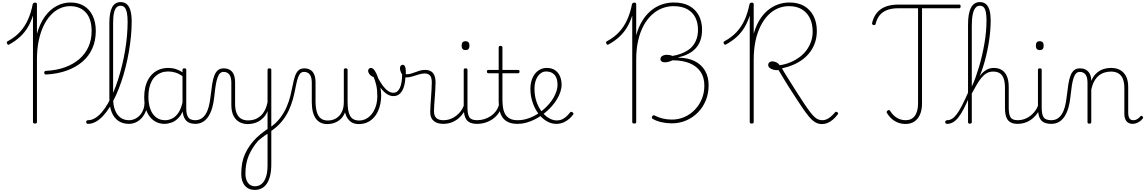

<svg xmlns="http://www.w3.org/2000/svg" viewBox="-20 -1170 10975 1840"><path d="M424 -456Q414 -455 409 -459.5Q404 -464 404 -474Q404 -483 409 -487Q414 -491 423 -491Q522 -496 602 -525Q682 -554 739.5 -603.5Q797 -653 827.5 -721Q858 -789 858 -872Q858 -989 802.5 -1050Q747 -1111 651 -1111Q600 -1111 552.5 -1089Q505 -1067 465.5 -1024.5Q426 -982 396.5 -920Q367 -858 350.5 -777Q334 -696 334 -598V-1Q334 6 330 10Q326 14 315 14Q305 14 300.5 10Q296 6 296 -1V-1021Q276 -958 246 -908Q216 -858 173 -818Q130 -778 69 -744Q62 -739 57 -741.5Q52 -744 48 -752Q44 -760 45.5 -766Q47 -772 54 -775Q123 -812 170.5 -863.5Q218 -915 248 -982Q278 -1049 294 -1132Q297 -1138 302.5 -1141.5Q308 -1145 316 -1145Q324 -1145 329 -1141.5Q334 -1138 334 -1130V-846Q362 -945 410 -1011.5Q458 -1078 521.5 -1112Q585 -1146 657 -1146Q730 -1146 784 -1113.5Q838 -1081 868 -1019.5Q898 -958 898 -873Q898 -781 865 -706.5Q832 -632 769.5 -578.5Q707 -525 619.5 -493.5Q532 -462 424 -456Z M823 17Q814 17 810 11.5Q806 6 806 -0.5Q806 -7 810 -12.5Q814 -18 823 -18Q857 -18 890 -37.5Q923 -57 954 -92.5Q985 -128 1013 -177Q1041 -226 1066 -284.5Q1091 -343 1112 -409Q1133 -475 1150 -545Q1167 -615 1179 -687Q1191 -759 1197 -828Q1203 -897 1203 -962Q1203 -971 1209 -975.5Q1215 -980 1222.5 -980Q1230 -980 1236 -975.5Q1242 -971 1242 -962Q1242 -894 1235 -821.5Q1228 -749 1215 -674.5Q1202 -600 1184 -527.5Q1166 -455 1142.5 -386.5Q1119 -318 1091.5 -257Q1064 -196 1033 -146Q1002 -96 968 -59.5Q934 -23 897.5 -3Q861 17 823 17ZM1215 17Q1158 17 1116 -10.5Q1074 -38 1051 -93Q1028 -148 1028 -230V-947Q1028 -1050 1054.5 -1100Q1081 -1150 1136 -1150Q1172 -1150 1195.5 -1129.5Q1219 -1109 1230.5 -1067Q1242 -1025 1242 -962Q1242 -953 1236 -948Q1230 -943 1222.5 -943Q1215 -943 1209 -948Q1203 -953 1203 -962Q1203 -1014 1196 -1048Q1189 -1082 1174.5 -1098.5Q1160 -1115 1136 -1115Q1112 -1115 1096 -1098.5Q1080 -1082 1072 -1045.5Q1064 -1009 1064 -947V-230Q1064 -160 1083 -113Q1102 -66 1136 -42Q1170 -18 1215 -18Q1224 -18 1229 -12.5Q1234 -7 1234 -0.5Q1234 6 1229 11.5Q1224 17 1215 17Z M1214 17Q1205 17 1200 11.5Q1195 6 1195 -0.5Q1195 -7 1200 -12.5Q1205 -18 1214 -18Q1248 -18 1276 -32Q1304 -46 1324 -69.5Q1344 -93 1354.5 -123Q1365 -153 1365 -186Q1365 -196 1372 -199.5Q1379 -203 1385.5 -199.5Q1392 -196 1392 -186Q1392 -146 1379 -109.5Q1366 -73 1342.5 -44.5Q1319 -16 1286 0.5Q1253 17 1214 17Z M1555 17Q1500 17 1456 -13Q1412 -43 1387 -100.5Q1362 -158 1362 -239Q1362 -288 1371.5 -330.5Q1381 -373 1400 -407.5Q1419 -442 1447 -467Q1475 -492 1512 -505.5Q1549 -519 1595 -519Q1632 -519 1665.5 -508Q1699 -497 1735 -474V-436Q1696 -464 1661.5 -474.5Q1627 -485 1592 -485Q1557 -485 1527.5 -474.5Q1498 -464 1474.5 -444Q1451 -424 1435 -394.5Q1419 -365 1410.5 -327Q1402 -289 1402 -243Q1402 -178 1420 -127Q1438 -76 1474 -47Q1510 -18 1563 -18Q1596 -18 1628.5 -33.5Q1661 -49 1687.5 -86Q1714 -123 1729 -188L1749 -154Q1729 -82 1695 -45Q1661 -8 1624 4.5Q1587 17 1555 17ZM1853 17Q1820 17 1796 7Q1772 -3 1757.5 -22Q1743 -41 1736 -68Q1729 -95 1729 -128V-500Q1729 -508 1733.5 -511.5Q1738 -515 1748 -515Q1757 -515 1761 -511.5Q1765 -508 1765 -500V-129Q1765 -74 1783.5 -46Q1802 -18 1853 -18Q1859 -18 1863 -12.5Q1867 -7 1867 -0.5Q1867 6 1864 11.5Q1861 17 1853 17Z M1849 17Q1840 17 1835 11.5Q1830 6 1830 -0.5Q1830 -7 1835 -12.5Q1840 -18 1849 -18Q1883 -18 1908 -33Q1933 -48 1951 -76.5Q1969 -105 1980 -146Q1991 -187 1997 -239Q2005 -309 2013 -361Q2021 -413 2034.5 -447Q2048 -481 2069.5 -498Q2091 -515 2125 -515Q2134 -515 2138.5 -510Q2143 -505 2142.5 -498Q2142 -491 2137 -486Q2132 -481 2123 -481Q2102 -481 2088 -467Q2074 -453 2064 -424Q2054 -395 2047 -351Q2040 -307 2034 -248Q2028 -187 2014 -138Q2000 -89 1977 -54Q1954 -19 1922.5 -1Q1891 17 1849 17Z M2421 650Q2361 650 2326.5 609Q2292 568 2292 496Q2292 440 2301 392.5Q2310 345 2329 303.5Q2348 262 2375 224Q2402 186 2437 151Q2456 133 2474.5 118Q2493 103 2510.5 90Q2528 77 2544 66V-105Q2528 -67 2505 -43Q2482 -19 2456.5 -5.5Q2431 8 2404.5 13.5Q2378 19 2354 19Q2311 19 2275 0Q2239 -19 2218 -60Q2197 -101 2197 -166V-376Q2197 -431 2177.5 -456Q2158 -481 2123 -481Q2114 -481 2109.5 -486Q2105 -491 2105.5 -498Q2106 -505 2111 -510Q2116 -515 2125 -515Q2150 -515 2170 -507Q2190 -499 2204 -483Q2218 -467 2225.5 -441.5Q2233 -416 2233 -381V-174Q2233 -125 2246 -89.5Q2259 -54 2287 -35Q2315 -16 2359 -16Q2389 -16 2417.5 -25Q2446 -34 2471 -54Q2496 -74 2515 -108Q2534 -142 2544 -191V-500Q2544 -508 2548.5 -511.5Q2553 -515 2563 -515Q2572 -515 2576 -511.5Q2580 -508 2580 -500V405Q2580 466 2569 512Q2558 558 2537.5 589Q2517 620 2487.5 635Q2458 650 2421 650ZM2425 615Q2459 615 2486 593.5Q2513 572 2528.5 527Q2544 482 2544 416V112Q2530 120 2515.5 130.5Q2501 141 2485.5 153Q2470 165 2454 179Q2426 211 2403.5 246Q2381 281 2364.5 319.5Q2348 358 2340 401.5Q2332 445 2332 494Q2332 530 2343 557.5Q2354 585 2374.5 600Q2395 615 2425 615Z M2570 91Q2565 94 2561 90.5Q2557 87 2555 80.5Q2553 74 2554.5 67Q2556 60 2562 56Q2625 13 2664 -38.5Q2703 -90 2726.5 -144.5Q2750 -199 2763 -252Q2776 -305 2785 -352.5Q2794 -400 2806 -437Q2818 -474 2839 -494.5Q2860 -515 2897 -515Q2906 -515 2910.5 -510Q2915 -505 2914.5 -498Q2914 -491 2908.5 -486Q2903 -481 2894 -481Q2867 -481 2852.5 -460Q2838 -439 2828.5 -403Q2819 -367 2810 -319Q2801 -271 2786.5 -218Q2772 -165 2746.5 -110Q2721 -55 2678 -3Q2635 49 2570 91Z M3116 19Q3080 19 3052.5 5.5Q3025 -8 3006 -34.5Q2987 -61 2977.5 -101Q2968 -141 2968 -193V-376Q2968 -431 2948.5 -456Q2929 -481 2894 -481Q2885 -481 2880.5 -486Q2876 -491 2876.5 -498Q2877 -505 2882 -510Q2887 -515 2896 -515Q2921 -515 2941 -507Q2961 -499 2975 -483Q2989 -467 2996.5 -441.5Q3004 -416 3004 -381V-200Q3004 -141 3015.5 -99.5Q3027 -58 3053 -36.5Q3079 -15 3124 -15Q3152 -15 3178.5 -25Q3205 -35 3227 -56.5Q3249 -78 3262 -111.5Q3275 -145 3275 -193V-500Q3275 -508 3279.5 -511.5Q3284 -515 3294 -515Q3303 -515 3307 -511.5Q3311 -508 3311 -500V-200Q3311 -155 3316 -120.5Q3321 -86 3333.5 -62.5Q3346 -39 3368 -27Q3390 -15 3424 -15Q3452 -15 3477.5 -26Q3503 -37 3524.5 -57Q3546 -77 3562 -106Q3578 -135 3587 -170.5Q3596 -206 3596 -248Q3596 -310 3585.5 -354.5Q3575 -399 3561 -431Q3533 -442 3520.5 -459Q3508 -476 3508 -491Q3508 -502 3515 -510.5Q3522 -519 3534 -519Q3554 -519 3572 -492Q3590 -465 3603.5 -423Q3617 -381 3625 -336Q3633 -291 3633 -255Q3633 -213 3624.5 -172.5Q3616 -132 3599 -97.5Q3582 -63 3556.5 -37Q3531 -11 3496.5 4Q3462 19 3418 19Q3384 19 3358 6.5Q3332 -6 3314 -31Q3296 -56 3286 -93Q3273 -57 3247.5 -32Q3222 -7 3188.5 6Q3155 19 3116 19Z M3751 -249Q3719 -249 3689 -268Q3659 -287 3630.5 -324.5Q3602 -362 3572 -419Q3567 -430 3571.5 -436Q3576 -442 3584 -442.5Q3592 -443 3596 -435Q3623 -383 3648.5 -349Q3674 -315 3699.5 -298Q3725 -281 3751 -281Q3790 -281 3812 -327.5Q3834 -374 3834 -463Q3834 -471 3839 -475Q3844 -479 3850 -478.5Q3856 -478 3861 -473Q3866 -468 3866 -459Q3866 -392 3852.5 -345Q3839 -298 3813.5 -273.5Q3788 -249 3751 -249Z M4228 17Q4202 17 4179.5 11Q4157 5 4139.5 -8.5Q4122 -22 4112.5 -43.5Q4103 -65 4103 -95Q4103 -124 4105.5 -159.5Q4108 -195 4110.5 -233.5Q4113 -272 4115.5 -309.5Q4118 -347 4118 -380Q4118 -429 4100 -447.5Q4082 -466 4048 -466Q4024 -466 3993.5 -456.5Q3963 -447 3932 -437.5Q3901 -428 3872 -428Q3857 -428 3843.5 -443Q3830 -458 3821.5 -478.5Q3813 -499 3813 -515Q3813 -525 3816 -532.5Q3819 -540 3825 -544.5Q3831 -549 3839 -549Q3854 -549 3861.5 -532.5Q3869 -516 3869 -491Q3869 -483 3869 -475Q3869 -467 3869 -459Q3890 -457 3911.5 -462.5Q3933 -468 3956 -477Q3979 -486 4003 -493Q4027 -500 4053 -500Q4086 -500 4108.5 -487.5Q4131 -475 4142.5 -448Q4154 -421 4154 -379Q4154 -344 4151.5 -307Q4149 -270 4146.5 -233.5Q4144 -197 4141.5 -164.5Q4139 -132 4139 -105Q4139 -60 4161.5 -39Q4184 -18 4228 -18Q4237 -18 4241.5 -12.5Q4246 -7 4246 -0.5Q4246 6 4241.5 11.5Q4237 17 4228 17Z M4226 17Q4217 17 4212 11.5Q4207 6 4207 -0.5Q4207 -7 4212 -12.5Q4217 -18 4226 -18Q4265 -18 4297 -30Q4329 -42 4354 -62Q4379 -82 4397 -106.5Q4415 -131 4424 -156Q4427 -165 4434.5 -165Q4442 -165 4447 -158.5Q4452 -152 4449 -143Q4440 -117 4421.5 -89Q4403 -61 4375.5 -37Q4348 -13 4310.5 2Q4273 17 4226 17Z M4554 17Q4514 17 4488 6Q4462 -5 4448.5 -25.5Q4435 -46 4429.5 -74Q4424 -102 4424 -136V-500Q4424 -508 4428.5 -511.5Q4433 -515 4441 -515Q4451 -515 4455.5 -511.5Q4460 -508 4460 -500V-136Q4460 -75 4478 -46.5Q4496 -18 4554 -18Q4561 -18 4564 -12.5Q4567 -7 4567 -0.5Q4567 6 4564 11.5Q4561 17 4554 17ZM4441 -690Q4422 -690 4413 -701Q4404 -712 4404 -733Q4404 -754 4413 -764.5Q4422 -775 4441 -775Q4460 -775 4469.5 -764.5Q4479 -754 4479 -733Q4479 -711 4469.5 -700.5Q4460 -690 4441 -690Z M4551 17Q4542 17 4537 11.5Q4532 6 4532 -0.5Q4532 -7 4537 -12.5Q4542 -18 4551 -18Q4589 -18 4623.5 -29Q4658 -40 4686 -59.5Q4714 -79 4733.5 -106Q4753 -133 4761 -165Q4763 -174 4771 -173.5Q4779 -173 4785 -167Q4791 -161 4787 -151Q4778 -114 4756.5 -83.5Q4735 -53 4703.5 -30.5Q4672 -8 4633 4.5Q4594 17 4551 17Z M4941 17Q4888 17 4853 1.5Q4818 -14 4797.5 -42.5Q4777 -71 4768 -111Q4759 -151 4759 -200V-468H4661Q4653 -468 4649.5 -472.5Q4646 -477 4646 -484Q4646 -492 4649.5 -496Q4653 -500 4661 -500H4759V-715Q4759 -723 4763 -726.5Q4767 -730 4776 -730Q4786 -730 4790.5 -726.5Q4795 -723 4795 -715V-500H4944Q4952 -500 4955.5 -496Q4959 -492 4959 -484Q4959 -477 4955.5 -472.5Q4952 -468 4944 -468H4795V-218Q4795 -179 4800 -143Q4805 -107 4820 -79Q4835 -51 4864 -34.5Q4893 -18 4942 -18Q4950 -18 4954 -12.5Q4958 -7 4958 -0.5Q4958 6 4954 11.5Q4950 17 4941 17Z M4943 17Q4934 17 4929 11.5Q4924 6 4924 -0.5Q4924 -7 4929 -12.5Q4934 -18 4943 -18Q4999 -18 5054.5 -39.5Q5110 -61 5157 -95Q5162 -98 5167 -96Q5172 -94 5176 -89Q5180 -84 5181 -78Q5182 -72 5177 -69Q5142 -44 5102.5 -24.5Q5063 -5 5022.5 6Q4982 17 4943 17Z M5157 -95Q5181 -113 5202.5 -133Q5224 -153 5243 -175Q5268 -204 5285.5 -235Q5303 -266 5313 -297Q5323 -328 5323 -358Q5323 -420 5294.5 -452.5Q5266 -485 5214 -485Q5190 -485 5169.5 -473Q5149 -461 5134 -439Q5119 -417 5110.5 -387.5Q5102 -358 5102 -323Q5102 -252 5121.5 -195.5Q5141 -139 5172.5 -99Q5204 -59 5241.5 -37.5Q5279 -16 5314 -16Q5350 -16 5375.5 -30.5Q5401 -45 5418 -63.5Q5435 -82 5445 -94Q5450 -99 5455.5 -98.5Q5461 -98 5467 -94Q5472 -90 5475 -84.5Q5478 -79 5473 -73Q5462 -56 5439.5 -35Q5417 -14 5384.5 1.5Q5352 17 5310 17Q5272 17 5236 0Q5200 -17 5168.5 -48Q5137 -79 5113.5 -121.5Q5090 -164 5076.5 -214.5Q5063 -265 5063 -321Q5063 -355 5070.5 -385.5Q5078 -416 5091.5 -440.5Q5105 -465 5124.5 -482.5Q5144 -500 5167.5 -509.5Q5191 -519 5218 -519Q5269 -519 5300.5 -496.5Q5332 -474 5347 -437.5Q5362 -401 5362 -359Q5362 -325 5350.5 -290Q5339 -255 5318.5 -220.5Q5298 -186 5270 -154Q5250 -131 5225.5 -109Q5201 -87 5175 -68Z M6418 12Q6368 12 6319 1Q6270 -10 6235 -31Q6228 -35 6227 -42Q6226 -49 6231 -56Q6235 -63 6241.5 -65Q6248 -67 6254 -63Q6289 -44 6331.5 -34Q6374 -24 6419 -24Q6482 -24 6538.5 -48.5Q6595 -73 6638 -117.5Q6681 -162 6705.5 -221Q6730 -280 6730 -350Q6730 -428 6694 -481.5Q6658 -535 6590.5 -563.5Q6523 -592 6425 -592Q6406 -583 6387.5 -578Q6369 -573 6355 -573Q6335 -572 6322 -580.5Q6309 -589 6309 -604Q6309 -616 6316 -624.5Q6323 -633 6336 -638.5Q6349 -644 6367 -645Q6382 -645 6396.5 -642.5Q6411 -640 6424 -634Q6467 -641 6505 -655Q6543 -669 6573.5 -689.5Q6604 -710 6625 -738.5Q6646 -767 6657.5 -803.5Q6669 -840 6669 -885Q6669 -951 6644 -1001.5Q6619 -1052 6567 -1081.5Q6515 -1111 6434 -1111Q6378 -1111 6325 -1090.5Q6272 -1070 6227 -1028.5Q6182 -987 6148.5 -926Q6115 -865 6096 -782.5Q6077 -700 6077 -598V-1Q6077 6 6073 10Q6069 14 6058 14Q6048 14 6043.5 10Q6039 6 6039 -1V-1021Q6019 -958 5989 -908Q5959 -858 5916 -818Q5873 -778 5812 -744Q5805 -740 5800 -742Q5795 -744 5791 -752Q5787 -760 5788.5 -766Q5790 -772 5797 -775Q5866 -812 5913.5 -863.5Q5961 -915 5991 -982Q6021 -1049 6037 -1132Q6040 -1138 6045.5 -1141.5Q6051 -1145 6059 -1145Q6067 -1145 6072 -1141.5Q6077 -1138 6077 -1130V-832Q6099 -912 6135.5 -971Q6172 -1030 6219.5 -1069Q6267 -1108 6322.5 -1127Q6378 -1146 6438 -1146Q6528 -1146 6587.5 -1112.5Q6647 -1079 6677.5 -1020.5Q6708 -962 6708 -886Q6708 -827 6692 -782.5Q6676 -738 6646 -706Q6616 -674 6574 -653Q6532 -632 6481 -620V-617Q6570 -617 6635.5 -585Q6701 -553 6736 -493.5Q6771 -434 6771 -352Q6771 -274 6744 -208Q6717 -142 6668.5 -92.5Q6620 -43 6556 -15.5Q6492 12 6418 12Z M7858 19Q7822 19 7792.5 1.5Q7763 -16 7732.5 -52.5Q7702 -89 7666 -142.5Q7630 -196 7583 -269Q7558 -307 7538 -339Q7518 -371 7501 -398.5Q7484 -426 7469.5 -451Q7455 -476 7441 -498Q7416 -496 7393.5 -501.5Q7371 -507 7356.5 -519Q7342 -531 7342 -546Q7342 -563 7353 -572.5Q7364 -582 7381 -582Q7401 -582 7420.5 -572.5Q7440 -563 7452 -545Q7508 -553 7556 -573.5Q7604 -594 7643 -623Q7682 -652 7709.5 -689.5Q7737 -727 7752.5 -771.5Q7768 -816 7768 -867Q7768 -941 7741.5 -995.5Q7715 -1050 7664.5 -1080.5Q7614 -1111 7541 -1111Q7484 -1111 7433 -1089Q7382 -1067 7340.5 -1024Q7299 -981 7268 -919Q7237 -857 7220 -776Q7203 -695 7203 -598V-1Q7203 6 7199 10Q7195 14 7184 14Q7174 14 7169.5 10Q7165 6 7165 -1V-1021Q7145 -958 7115 -908Q7085 -858 7042 -818Q6999 -778 6938 -744Q6931 -740 6926 -742Q6921 -744 6917 -752Q6913 -760 6914.5 -766Q6916 -772 6923 -775Q6992 -812 7039.5 -863.5Q7087 -915 7117 -982Q7147 -1049 7163 -1132Q7166 -1138 7171.5 -1141.5Q7177 -1145 7185 -1145Q7193 -1145 7198 -1141.5Q7203 -1138 7203 -1130V-847Q7224 -921 7258 -977Q7292 -1033 7337 -1070.5Q7382 -1108 7434.5 -1127Q7487 -1146 7546 -1146Q7629 -1146 7687 -1112Q7745 -1078 7776.5 -1016.5Q7808 -955 7808 -874Q7808 -817 7792.5 -768Q7777 -719 7748 -678Q7719 -637 7678 -605Q7637 -573 7585.5 -550.5Q7534 -528 7474 -515Q7481 -501 7492.5 -482.5Q7504 -464 7520.5 -437.5Q7537 -411 7559.5 -375.5Q7582 -340 7610 -295Q7655 -225 7687.5 -176Q7720 -127 7744.5 -95.5Q7769 -64 7787.5 -47.5Q7806 -31 7824 -24.5Q7842 -18 7862 -18Q7881 -18 7900.5 -26Q7920 -34 7940 -50.5Q7960 -67 7981 -92Q7987 -98 7992 -99Q7997 -100 8005 -94Q8012 -89 8012 -84Q8012 -79 8008 -73Q7985 -43 7960.5 -22.5Q7936 -2 7910.5 8.5Q7885 19 7858 19Z M8658 18Q8623 18 8590 6.5Q8557 -5 8529 -28.5Q8501 -52 8478 -90Q8475 -96 8478.5 -102Q8482 -108 8487 -111Q8493 -116 8499.5 -115.5Q8506 -115 8509 -109Q8530 -76 8554 -56Q8578 -36 8604.5 -27Q8631 -18 8660 -18Q8716 -18 8747 -59.5Q8778 -101 8778 -181V-1091H8593Q8528 -1091 8483.5 -1074.5Q8439 -1058 8411.5 -1025.5Q8384 -993 8371 -940Q8370 -933 8363.5 -930.5Q8357 -928 8350 -931Q8341 -933 8338.5 -938.5Q8336 -944 8338 -951Q8348 -993 8368.5 -1026Q8389 -1059 8420.5 -1081.5Q8452 -1104 8494.5 -1115Q8537 -1126 8590 -1126H9175Q9180 -1126 9183 -1122Q9186 -1118 9186 -1110Q9186 -1102 9183 -1096.5Q9180 -1091 9175 -1091H8816V-179Q8816 -116 8796.5 -72Q8777 -28 8742 -5Q8707 18 8658 18Z M9057 17Q9047 17 9042.5 11.5Q9038 6 9038 -0.5Q9038 -7 9043 -12.5Q9048 -18 9057 -18Q9081 -18 9104 -32Q9127 -46 9150.5 -78Q9174 -110 9201 -162.5Q9228 -215 9262 -293Q9267 -305 9271.5 -298.5Q9276 -292 9277.5 -278.5Q9279 -265 9274 -254Q9244 -181 9217 -129Q9190 -77 9164.5 -45Q9139 -13 9112.5 2Q9086 17 9057 17ZM9733 17Q9696 17 9672 6Q9648 -5 9634.5 -25.5Q9621 -46 9616 -74Q9611 -102 9611 -136V-326Q9611 -381 9599 -416Q9587 -451 9562 -467.5Q9537 -484 9497 -484Q9463 -484 9436.5 -469Q9410 -454 9387 -426.5Q9364 -399 9341.5 -360.5Q9319 -322 9293 -274L9269 -256Q9295 -314 9320 -362Q9345 -410 9372 -445Q9399 -480 9431.5 -499.5Q9464 -519 9504 -519Q9547 -519 9579 -500Q9611 -481 9629 -440.5Q9647 -400 9647 -334V-136Q9647 -75 9664 -46.5Q9681 -18 9733 -18Q9740 -18 9743.5 -12.5Q9747 -7 9747 -0.5Q9747 6 9743.5 11.5Q9740 17 9733 17ZM9274 15Q9265 15 9261 11.5Q9257 8 9257 0V-934Q9257 -1043 9285.5 -1096.5Q9314 -1150 9371 -1150Q9408 -1150 9430.5 -1129Q9453 -1108 9463.5 -1069.5Q9474 -1031 9474 -979Q9474 -935 9470.5 -886.5Q9467 -838 9460 -788.5Q9453 -739 9442 -686.5Q9431 -634 9417 -582.5Q9403 -531 9384 -480.5Q9365 -430 9343 -381Q9321 -332 9293 -286V0Q9293 8 9288.5 11.5Q9284 15 9274 15ZM9293 -341Q9312 -380 9329 -427.5Q9346 -475 9362 -528.5Q9378 -582 9391 -638.5Q9404 -695 9414 -752.5Q9424 -810 9429 -866.5Q9434 -923 9434 -976Q9434 -1018 9428.5 -1049.5Q9423 -1081 9409.5 -1098Q9396 -1115 9369 -1115Q9344 -1115 9327 -1093.5Q9310 -1072 9301.5 -1029.5Q9293 -987 9293 -921Z M9729 17Q9720 17 9715 11.5Q9710 6 9710 -0.5Q9710 -7 9715 -12.5Q9720 -18 9729 -18Q9768 -18 9800 -30Q9832 -42 9857 -62Q9882 -82 9900 -106.5Q9918 -131 9927 -156Q9930 -165 9937.5 -165Q9945 -165 9950 -158.5Q9955 -152 9952 -143Q9943 -117 9924.5 -89Q9906 -61 9878.5 -37Q9851 -13 9813.5 2Q9776 17 9729 17Z M10057 17Q10017 17 9991 6Q9965 -5 9951.5 -25.5Q9938 -46 9932.5 -74Q9927 -102 9927 -136V-500Q9927 -508 9931.5 -511.5Q9936 -515 9944 -515Q9954 -515 9958.5 -511.5Q9963 -508 9963 -500V-136Q9963 -75 9981 -46.5Q9999 -18 10057 -18Q10064 -18 10067 -12.5Q10070 -7 10070 -0.5Q10070 6 10067 11.5Q10064 17 10057 17ZM9944 -690Q9925 -690 9916 -701Q9907 -712 9907 -733Q9907 -754 9916 -764.5Q9925 -775 9944 -775Q9963 -775 9972.5 -764.5Q9982 -754 9982 -733Q9982 -711 9972.5 -700.5Q9963 -690 9944 -690Z M10054 17Q10045 17 10040 11.5Q10035 6 10035 -0.5Q10035 -7 10040 -12.5Q10045 -18 10054 -18Q10088 -18 10113 -33Q10138 -48 10156 -76.5Q10174 -105 10185 -146Q10196 -187 10202 -239Q10210 -309 10218 -361Q10226 -413 10239.5 -447Q10253 -481 10274.5 -498Q10296 -515 10330 -515Q10339 -515 10343.5 -510Q10348 -505 10347.5 -498Q10347 -491 10342 -486Q10337 -481 10328 -481Q10307 -481 10293 -467Q10279 -453 10269 -424Q10259 -395 10252 -351Q10245 -307 10239 -248Q10233 -187 10219 -138Q10205 -89 10182 -54Q10159 -19 10127.5 -1Q10096 17 10054 17Z M10419 15Q10410 15 10406 11.5Q10402 8 10402 0V-376Q10402 -431 10382.5 -456Q10363 -481 10328 -481Q10321 -481 10317.5 -486Q10314 -491 10314 -498Q10314 -505 10318.5 -510Q10323 -515 10330 -515Q10358 -515 10378 -506Q10398 -497 10411.5 -481Q10425 -465 10431.5 -443.5Q10438 -422 10438 -397V-394Q10454 -433 10476.5 -457.5Q10499 -482 10525 -495.5Q10551 -509 10578 -514Q10605 -519 10630 -519Q10676 -519 10712.5 -500Q10749 -481 10770.5 -440.5Q10792 -400 10792 -334V-93Q10792 -69 10796.5 -52.5Q10801 -36 10811.5 -27Q10822 -18 10839 -18Q10850 -18 10861 -21Q10872 -24 10884 -32Q10896 -40 10907 -53Q10912 -59 10917 -60Q10922 -61 10928 -55Q10933 -51 10934.5 -46Q10936 -41 10932 -35Q10921 -20 10904.5 -8Q10888 4 10870 10.5Q10852 17 10833 17Q10816 17 10801.5 11Q10787 5 10776.5 -7Q10766 -19 10760.5 -37Q10755 -55 10755 -80V-326Q10755 -376 10742 -411Q10729 -446 10700.5 -465Q10672 -484 10625 -484Q10595 -484 10565.5 -475Q10536 -466 10511 -446Q10486 -426 10467 -392.5Q10448 -359 10438 -309V0Q10438 8 10433.5 11.5Q10429 15 10419 15Z"/></svg>

Font: Playwrite BR Thin
Style: Regular
Weight: 250
Version: Version 1.003